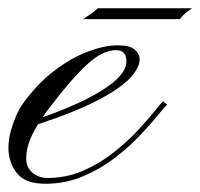

<svg xmlns="http://www.w3.org/2000/svg" viewBox="-20 -445 488 468"><path d="M90.3 2.9Q42.5 2.9 22 -22Q1.5 -46.9 0.5 -83Q0 -109.4 11.2 -141.6Q22.5 -173.8 34.7 -190.9Q70.8 -241.2 112.8 -272.9Q154.8 -304.7 195.1 -319.6Q235.4 -334.5 266.1 -334.5Q295.9 -334.5 307.9 -324.7Q319.8 -314.9 320.3 -302.2Q321.8 -283.2 300 -258.1Q278.3 -232.9 224.1 -203.6Q169.9 -174.3 72.8 -142.1Q55.7 -114.7 49.8 -95Q43.9 -75.2 43.9 -59.6Q43.9 -36.6 59.3 -23.9Q74.7 -11.2 95.7 -11.2Q141.6 -11.2 181.9 -28.6Q222.2 -45.9 255.6 -72.3Q289.1 -98.6 314.5 -125.7Q339.8 -152.8 356 -173.1Q372.1 -193.4 377.4 -198.2L387.7 -189.9Q380.4 -183.6 363 -162.1Q345.7 -140.6 319.1 -112.8Q292.5 -85 257.8 -58.6Q223.1 -32.2 180.9 -14.6Q138.7 2.9 90.3 2.9ZM84 -159.2Q178.7 -192.4 233.4 -227.8Q288.1 -263.2 288.1 -295.4Q288.1 -322.8 262.7 -322.8Q230 -322.8 191.9 -287.6Q153.8 -252.4 103 -185.5Q92.3 -171.9 84 -159.2ZM182.6 -398.4Q193.4 -405.3 202.6 -411.9Q211.9 -418.5 218.3 -424.8H448.2Q428.2 -412.1 418.5 -398.4Z"/></svg>

Font: Pinyon Script
Style: Regular
Weight: 400
Designer: Nicole Fally, Eben Sorkin
Foundry: Sorkin Type Co.
Version: Version 1.008; ttfautohint (v1.8.4.7-5d5b)